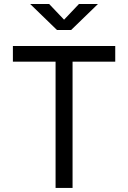

<svg xmlns="http://www.w3.org/2000/svg" viewBox="-20 -918 626 938"><path d="M251.5 0H334.5V-616.7H543V-693.4H43V-616.7H251.5ZM258.3 -771.5H327.6L458.5 -898.4H365.7L293 -821.8L220.2 -898.4H127.4Z"/></svg>

Font: Cascadia Mono PL SemiLight
Style: Regular
Weight: 350
Monospace: yes
Designer: Aaron Bell
Foundry: Saja Typeworks
Version: Version 2404.023